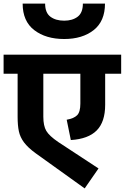

<svg xmlns="http://www.w3.org/2000/svg" viewBox="-40 -997 694 1068"><path d="M634 -587H545V-414Q545 -319 498 -271.5Q451 -224 354 -218L331 -331Q371 -338 389 -356Q407 -374 407 -421V-587H201V-348Q201 -297 217.5 -269Q234 -241 284 -207L508 -60L431 51L159 -144Q115 -176 93.5 -205Q72 -234 65 -266.5Q58 -299 58 -348V-587H-20V-693H634ZM86 -977H211Q211 -926 240.5 -904Q270 -882 317 -882Q363 -882 392 -904Q421 -926 421 -977H544Q544 -879 481 -829.5Q418 -780 317 -780Q215 -780 150.5 -829.5Q86 -879 86 -977Z"/></svg>

Font: FiraGOUPP
Style: Bold
Weight: 700
Designer: bBox Type
Foundry: bBox Type GmbH
Version: Version 1.001